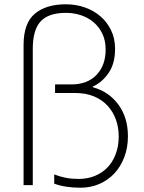

<svg xmlns="http://www.w3.org/2000/svg" viewBox="-20 -865 672 896"><path d="M577 -229Q577 -176 560 -131.5Q543 -87 513.5 -55.5Q484 -24 443.5 -6.5Q403 11 356 11Q284 11 233 -8V-51Q262 -40 288.5 -35Q315 -30 347 -30Q388 -30 422.5 -44Q457 -58 481.5 -83.5Q506 -109 520 -146Q534 -183 534 -228Q534 -270 521 -306.5Q508 -343 482.5 -371Q457 -399 419 -415Q381 -431 331 -431H237V-471H310Q386 -470 429.5 -514.5Q473 -559 473 -634Q473 -676 457.5 -708Q442 -740 416.5 -761.5Q391 -783 357.5 -794Q324 -805 288 -805Q206 -805 169.5 -765Q133 -725 133 -638V-1H90V-655Q90 -757 142.5 -801Q195 -845 288 -845Q334 -845 375.5 -830.5Q417 -816 448.5 -789Q480 -762 498.5 -723.5Q517 -685 517 -637Q517 -568 486.5 -524Q456 -480 413 -461V-458Q487 -438 532 -377.5Q577 -317 577 -229Z"/></svg>

Font: TypoPRO Sinkin Sans
Style: 200 X Light
Weight: 200
Designer: Keith Bates
Foundry: K-Type
Version: Sinkin Sans (version 1.0)  by Keith Bates   •   © 2014   www